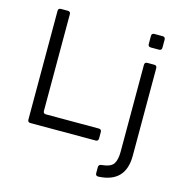

<svg xmlns="http://www.w3.org/2000/svg" viewBox="-122 -779 1036 1084"><g transform="rotate(15 395.5 -237.0)"><path d="M101 0Q85 0 85 -16V-651Q85 -667 101 -667H141Q157 -667 157 -651V-86Q157 -70 173 -70H482Q498 -70 498 -54V-16Q498 0 482 0ZM647 -588Q631 -588 631 -604V-651Q631 -667 647 -667H695Q711 -667 711 -651V-604Q711 -588 695 -588ZM549 193Q533 193 533 177V142Q533 127 549 125Q604 120 619.5 95.5Q635 71 635 25V-483Q635 -499 651 -499H691Q707 -499 707 -483V29Q707 186 549 193Z"/></g></svg>

Font: Pitagon Sans
Style: Regular
Weight: 400
Designer: Travis Tran
Foundry: Pitagon
Version: Version 1.001; ttfautohint (v1.8.4.7-5d5b);gftools[0.9.26]